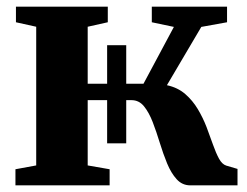

<svg xmlns="http://www.w3.org/2000/svg" viewBox="-20 -558 743 578"><path d="M26.5 0V-48.5L89 -60V-477.5L28 -491V-538H304.5V-491L244 -477.5V-306H412L503.5 -477L437 -491V-538H663.5V-491L586 -477L482.5 -301.5Q515 -294.5 537.5 -275Q560 -255.5 575.5 -229.5Q591 -203.5 601.8 -175.5Q612.5 -147.5 621.2 -122.5Q630 -97.5 639.2 -80.5Q648.5 -63.5 661 -59.5L695 -49.5V0H553Q528.5 0 511.8 -18.5Q495 -37 483 -66.2Q471 -95.5 461 -128.2Q451 -161 439.8 -190.2Q428.5 -219.5 413.5 -238Q398.5 -256.5 376 -256.5H244V-60L310 -48.5V0ZM302.5 -126.5V-422H360V-126.5Z"/></svg>

Font: Merriweather 60pt ExtraBold
Style: Regular
Weight: 800
Version: Version 2.100